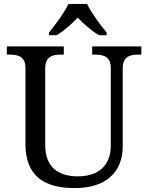

<svg xmlns="http://www.w3.org/2000/svg" viewBox="-20 -951 757 981"><path d="M230 -784V-771H269C307 -793 347 -829 377 -861C407 -829 448 -793 486 -771H525V-784C494 -822 446 -886 425 -931H330C309 -886 261 -822 230 -784ZM362 10C521 10 607 -71 607 -204V-600C607 -663 644 -672 689 -672H702V-714H451V-672H464C508 -672 546 -663 546 -604V-206C546 -115 493 -50 378 -50C281 -50 211 -94 211 -210V-600C211 -663 248 -672 293 -672H306V-714H15V-672H28C72 -672 110 -663 110 -604V-216C110 -53 204 10 362 10Z"/></svg>

Font: Noto Serif Devanagari
Style: Regular
Weight: 400
Designer: Universal Thirst, Indian Type Foundry and the Monotype Design Team
Foundry: Monotype Imaging Inc.
Version: Version 2.004